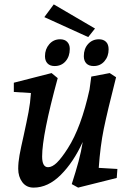

<svg xmlns="http://www.w3.org/2000/svg" viewBox="-20 -843 595 875"><path d="M63 -74Q63 -103 69 -136Q75 -169 88 -226Q102 -290 110 -332Q118 -374 121 -419L43 -424V-466L215 -510L243 -487Q172 -227 172 -130Q172 -81 199 -81Q218 -81 239.5 -102Q261 -123 289 -167Q350 -262 388 -435L396 -494L480 -510L509 -491Q469 -334 453 -256Q437 -178 430 -78L515 -73L512 -32L336 12L307 -4Q326 -63 338 -107.5Q350 -152 357 -196Q315 -104 257 -46Q199 12 133 12Q100 12 81.5 -13Q63 -38 63 -74ZM185 -587Q185 -619 204.5 -641.5Q224 -664 254 -664Q275 -664 286.5 -652Q298 -640 298 -620Q298 -586 279 -564Q260 -542 229 -542Q208 -542 196.5 -554Q185 -566 185 -587ZM362 -587Q362 -621 381.5 -642.5Q401 -664 431 -664Q451 -664 463 -652.5Q475 -641 475 -618Q475 -586 456 -564Q437 -542 407 -542Q385 -542 373.5 -554Q362 -566 362 -587ZM182 -765 225 -823 413 -713 382 -674Z"/></svg>

Font: Andada Pro SemiBold
Style: Italic
Weight: 600
Italic angle: -6.99998°
Designer: Carolina Giovagnoli
Foundry: Huerta Tipografica
Version: Version 3.005